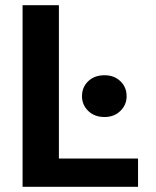

<svg xmlns="http://www.w3.org/2000/svg" viewBox="-20 -720 600 740"><path d="M67 0V-700H207V-109H512V0ZM383 -269Q344 -269 320 -292.5Q296 -316 296 -349Q296 -384 320 -407Q344 -430 383 -430Q420 -430 444 -407Q468 -384 468 -349Q468 -316 444 -292.5Q420 -269 383 -269Z"/></svg>

Font: DM Sans 20pt ExtraBold
Style: Regular
Weight: 800
Version: Version 4.004;gftools[0.9.30]